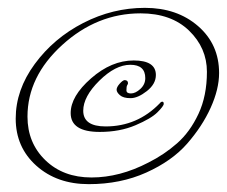

<svg xmlns="http://www.w3.org/2000/svg" viewBox="-20 -430 578 489"><path d="M234 -94Q160 -94 160 -142Q160 -185 212 -230.5Q264 -276 320.5 -276Q377 -276 377 -239Q377 -216 354 -198Q331 -180 312.5 -180Q294 -180 285.5 -187.5Q277 -195 277 -201.5Q277 -208 284.5 -216.5Q292 -225 297 -226Q306 -226 306 -218Q306 -216 304 -213Q302 -210 302 -200Q302 -192 313.5 -192Q325 -192 337.5 -203.5Q350 -215 350 -231Q350 -265 312 -265Q274 -265 233 -224.5Q192 -184 192 -148Q192 -108 249 -108Q330 -108 387 -167Q390 -171 393.5 -171Q397 -171 397 -165.5Q397 -160 381 -144Q365 -128 325 -111Q285 -94 234 -94ZM538 -244Q538 -203 516.5 -155.5Q495 -108 456.5 -64Q418 -20 352.5 9.5Q287 39 206 39Q125 39 72.5 -8Q20 -55 20 -128Q20 -201 68.5 -267Q117 -333 192 -371.5Q267 -410 349 -410Q431 -410 484.5 -363.5Q538 -317 538 -244ZM358 -16Q398 -36 431 -65Q464 -94 485.5 -140Q507 -186 507 -247Q507 -308 461.5 -352Q416 -396 338 -396Q227 -396 138.5 -315.5Q50 -235 50 -133Q50 -66 95.5 -22Q141 22 213 22Q285 22 358 -16Z"/></svg>

Font: Miss Fajardose
Style: Regular
Weight: 400
Version: Version 1.000